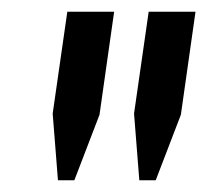

<svg xmlns="http://www.w3.org/2000/svg" viewBox="-20 -744 354 328"><path d="M107 -436H79L70 -550L95 -724H175L150 -548ZM246 -436H218L209 -550L234 -724H314L289 -548Z"/></svg>

Font: Rosario
Style: Italic
Weight: 400
Italic angle: -8.05°
Designer: Hector Gatti
Foundry: Omnibus Type
Version: Version 1.201